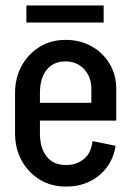

<svg xmlns="http://www.w3.org/2000/svg" viewBox="-20 -666 480 702"><path d="M63.5 -225V-290.2H405V-225ZM218.8 16V-62.8H224.2V16ZM35 -178.8V-325.5H126V-178.8ZM314 -290.2V-341.8H405V-290.2ZM405 -341.5H314Q314 -385.5 287.2 -413.5Q260.5 -441.5 219.2 -441.5V-520.2Q272.5 -520.2 314.4 -497Q356.2 -473.8 380.6 -433.1Q405 -392.5 405 -341.5ZM318.2 -150 402.5 -133Q396.5 -89.8 371.9 -56Q347.2 -22.2 309 -3.1Q270.8 16 223.5 16V-62.8Q260 -62.8 286.6 -84.5Q313.2 -106.2 318.2 -150ZM35 -325.2Q35 -381.5 59.2 -425.4Q83.5 -469.2 125.1 -494.8Q166.8 -520.2 219.5 -520.2V-441.5Q175.8 -441.5 150.9 -411.1Q126 -380.8 126 -325.2ZM35 -179H126Q126 -124.2 150.9 -93.5Q175.8 -62.8 219.5 -62.8V16Q166.8 16 125.1 -9.5Q83.5 -35 59.2 -79Q35 -123 35 -179ZM76.5 -583.5V-646H359V-583.5Z"/></svg>

Font: Akshar Light
Style: Regular
Weight: 300
Designer: Tall Chai
Foundry: Tall Chai
Version: Version 1.100